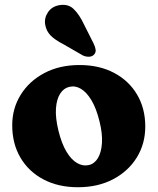

<svg xmlns="http://www.w3.org/2000/svg" viewBox="-20 -760 651 793"><path d="M308.5 -491.4Q390.2 -491.4 451.2 -459Q512.3 -426.7 546.1 -369.5Q580 -312.4 580 -237.3Q580 -166.1 544.9 -109.4Q509.9 -52.7 447.2 -19.7Q384.5 13.3 301.9 13.3Q220.6 13.3 159.6 -18.9Q98.5 -51.1 64.5 -108.8Q30.5 -166.5 30.5 -242.9Q30.5 -312.4 65.6 -368.7Q100.6 -425.1 163.1 -458.2Q225.6 -491.4 308.5 -491.4ZM346.9 -78.2Q370.4 -83.7 384.5 -107.2Q398.6 -130.7 401.1 -169.3Q403.6 -208 391.1 -258.2Q378.1 -311.6 358.1 -345.3Q338.1 -378.9 314.4 -393.1Q290.6 -407.2 266.2 -401.2Q243.3 -396.1 228.6 -373.4Q213.9 -350.7 211.1 -312.3Q208.4 -273.9 221.2 -221Q234.3 -167.4 254.3 -133.9Q274.3 -100.5 298.4 -86.6Q322.6 -72.7 346.9 -78.2ZM326.7 -659.6 367.3 -578.8Q373.4 -566.1 375 -554.7Q376.6 -543.3 367.9 -534Q360.2 -526 347.3 -525.7Q334.5 -525.3 322.4 -530.9L242.4 -577Q206.7 -595.3 189 -613.5Q171.4 -631.6 166.7 -657.9Q162 -684.9 177.8 -708.9Q193.6 -733 224.7 -738.6Q261.7 -745.1 284.9 -722.1Q308.2 -699.2 326.7 -659.6Z"/></svg>

Font: Fraunces SuperSoft
Style: Regular
Weight: 900
Version: Version 1.000;[b76b70a41]